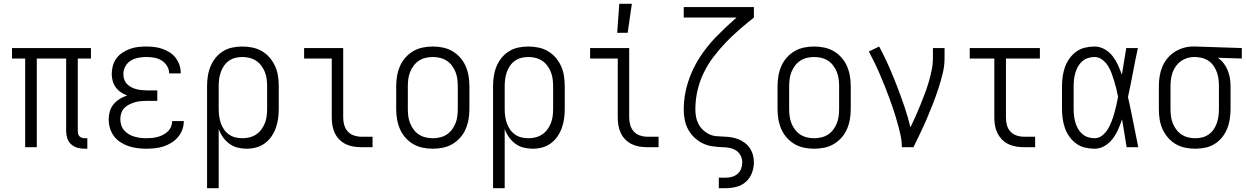

<svg xmlns="http://www.w3.org/2000/svg" viewBox="-20 -772 6540 1007"><path d="M424 8Q405 8 386.5 3Q368 -2 353.5 -15Q339 -28 333 -46.5Q327 -65 327 -84V-465H173V0H112V-465H43V-520H457V-465H388V-84Q388 -76 390 -69Q392 -62 397 -57Q402 -52 409.5 -49.5Q417 -47 424 -47H438V8Z M747 8Q724 8 700.5 5Q677 2 654.5 -5.5Q632 -13 612 -26Q592 -39 578 -57.5Q564 -76 557 -99Q550 -122 550 -146Q550 -167 556 -188Q562 -209 576 -225.5Q590 -242 608.5 -253.5Q627 -265 647 -271Q629 -278 613.5 -288.5Q598 -299 587 -314Q576 -329 571 -347.5Q566 -366 566 -384Q566 -406 572 -427.5Q578 -449 591 -466.5Q604 -484 622.5 -496Q641 -508 661.5 -515.5Q682 -523 703.5 -525.5Q725 -528 747 -528Q768 -528 789.5 -525.5Q811 -523 831 -516Q851 -509 869.5 -497.5Q888 -486 901 -469Q914 -452 921 -431.5Q928 -411 928 -390V-387H867V-388Q867 -409 855.5 -427Q844 -445 826.5 -455.5Q809 -466 788.5 -469.5Q768 -473 747 -473Q726 -473 705 -469Q684 -465 666 -454Q648 -443 637.5 -424Q627 -405 627 -384Q627 -369 631.5 -355.5Q636 -342 645.5 -332Q655 -322 668 -315Q681 -308 694.5 -304.5Q708 -301 722 -299.5Q736 -298 750 -298H805V-243H750Q734 -243 718 -241.5Q702 -240 687 -235.5Q672 -231 657.5 -224Q643 -217 632 -205.5Q621 -194 616 -178.5Q611 -163 611 -147Q611 -131 616 -115.5Q621 -100 631.5 -88Q642 -76 655.5 -68Q669 -60 684.5 -55.5Q700 -51 715.5 -49Q731 -47 747 -47Q762 -47 777.5 -48.5Q793 -50 807.5 -54Q822 -58 835.5 -65Q849 -72 860 -82.5Q871 -93 877 -107.5Q883 -122 883 -137H944V-136Q944 -113 936 -91.5Q928 -70 913 -52.5Q898 -35 878.5 -23Q859 -11 837.5 -4Q816 3 793 5.5Q770 8 747 8Z M1066 215V-320Q1066 -346 1070 -372.5Q1074 -399 1084 -423.5Q1094 -448 1110.5 -468.5Q1127 -489 1149.5 -503Q1172 -517 1198 -522.5Q1224 -528 1251 -528Q1278 -528 1304.5 -522.5Q1331 -517 1354 -503.5Q1377 -490 1394.5 -469.5Q1412 -449 1423 -424.5Q1434 -400 1438 -373.5Q1442 -347 1442 -320V-200Q1442 -175 1438.5 -149.5Q1435 -124 1426.5 -100.5Q1418 -77 1403.5 -56Q1389 -35 1368.5 -20Q1348 -5 1323.5 1.5Q1299 8 1273 8Q1249 8 1225.5 2Q1202 -4 1182.5 -18.5Q1163 -33 1149 -53Q1135 -73 1127 -96V215ZM1251 -47Q1270 -47 1288.5 -51.5Q1307 -56 1323 -66.5Q1339 -77 1350.5 -92.5Q1362 -108 1369 -125.5Q1376 -143 1378.5 -162Q1381 -181 1381 -200V-320Q1381 -339 1378.5 -358Q1376 -377 1369 -394.5Q1362 -412 1350.5 -427.5Q1339 -443 1323 -453.5Q1307 -464 1288.5 -468.5Q1270 -473 1251 -473Q1232 -473 1214 -468.5Q1196 -464 1180.5 -453Q1165 -442 1154.5 -426.5Q1144 -411 1138 -393.5Q1132 -376 1129.5 -357.5Q1127 -339 1127 -320V-200Q1127 -181 1129.5 -162.5Q1132 -144 1138 -126.5Q1144 -109 1154.5 -93.5Q1165 -78 1180.5 -67Q1196 -56 1214 -51.5Q1232 -47 1251 -47Z M1874 0Q1854 0 1833 -3.5Q1812 -7 1793.5 -16Q1775 -25 1760 -40Q1745 -55 1736 -74Q1727 -93 1723.5 -113.5Q1720 -134 1720 -155V-465H1575V-520H1780V-155Q1780 -135 1785.5 -116Q1791 -97 1804 -82.5Q1817 -68 1836 -61.5Q1855 -55 1874 -55H1934V0Z M2250 8Q2223 8 2196.5 2.5Q2170 -3 2147 -16.5Q2124 -30 2106 -50.5Q2088 -71 2077.5 -95.5Q2067 -120 2062.5 -146.5Q2058 -173 2058 -200V-320Q2058 -347 2062.5 -373.5Q2067 -400 2077.5 -424.5Q2088 -449 2106 -469.5Q2124 -490 2147 -503.5Q2170 -517 2196.5 -522.5Q2223 -528 2250 -528Q2277 -528 2303.5 -522.5Q2330 -517 2353 -503.5Q2376 -490 2394 -469.5Q2412 -449 2422.5 -424.5Q2433 -400 2437.5 -373.5Q2442 -347 2442 -320V-200Q2442 -173 2437.5 -146.5Q2433 -120 2422.5 -95.5Q2412 -71 2394 -50.5Q2376 -30 2353 -16.5Q2330 -3 2303.5 2.5Q2277 8 2250 8ZM2250 -47Q2269 -47 2288 -51.5Q2307 -56 2323 -66.5Q2339 -77 2350.5 -92.5Q2362 -108 2369 -125.5Q2376 -143 2378.5 -162Q2381 -181 2381 -200V-320Q2381 -339 2378.5 -358Q2376 -377 2369 -394.5Q2362 -412 2350.5 -427.5Q2339 -443 2323 -453.5Q2307 -464 2288 -468.5Q2269 -473 2250 -473Q2231 -473 2212 -468.5Q2193 -464 2177 -453.5Q2161 -443 2149.5 -427.5Q2138 -412 2131 -394.5Q2124 -377 2121.5 -358Q2119 -339 2119 -320V-200Q2119 -181 2121.5 -162Q2124 -143 2131 -125.5Q2138 -108 2149.5 -92.5Q2161 -77 2177 -66.5Q2193 -56 2212 -51.5Q2231 -47 2250 -47Z M2566 215V-320Q2566 -346 2570 -372.5Q2574 -399 2584 -423.5Q2594 -448 2610.5 -468.5Q2627 -489 2649.5 -503Q2672 -517 2698 -522.5Q2724 -528 2751 -528Q2778 -528 2804.5 -522.5Q2831 -517 2854 -503.5Q2877 -490 2894.5 -469.5Q2912 -449 2923 -424.5Q2934 -400 2938 -373.5Q2942 -347 2942 -320V-200Q2942 -175 2938.5 -149.5Q2935 -124 2926.5 -100.5Q2918 -77 2903.5 -56Q2889 -35 2868.5 -20Q2848 -5 2823.5 1.5Q2799 8 2773 8Q2749 8 2725.5 2Q2702 -4 2682.5 -18.5Q2663 -33 2649 -53Q2635 -73 2627 -96V215ZM2751 -47Q2770 -47 2788.5 -51.5Q2807 -56 2823 -66.5Q2839 -77 2850.5 -92.5Q2862 -108 2869 -125.5Q2876 -143 2878.5 -162Q2881 -181 2881 -200V-320Q2881 -339 2878.5 -358Q2876 -377 2869 -394.5Q2862 -412 2850.5 -427.5Q2839 -443 2823 -453.5Q2807 -464 2788.5 -468.5Q2770 -473 2751 -473Q2732 -473 2714 -468.5Q2696 -464 2680.5 -453Q2665 -442 2654.5 -426.5Q2644 -411 2638 -393.5Q2632 -376 2629.5 -357.5Q2627 -339 2627 -320V-200Q2627 -181 2629.5 -162.5Q2632 -144 2638 -126.5Q2644 -109 2654.5 -93.5Q2665 -78 2680.5 -67Q2696 -56 2714 -51.5Q2732 -47 2751 -47Z M3374 0Q3354 0 3333 -3.5Q3312 -7 3293.5 -16Q3275 -25 3260 -40Q3245 -55 3236 -74Q3227 -93 3223.5 -113.5Q3220 -134 3220 -155V-465H3075V-520H3280V-155Q3280 -135 3285.5 -116Q3291 -97 3304 -82.5Q3317 -68 3336 -61.5Q3355 -55 3374 -55H3434V0ZM3217 -600 3228 -752H3294L3272 -600Z M3750 215V160H3785Q3802 160 3818.5 155.5Q3835 151 3848 140Q3861 129 3867 113Q3873 97 3873 80Q3873 61 3864.5 44Q3856 27 3840 17Q3824 7 3805.5 3.5Q3787 0 3769 0H3768Q3742 -1 3715 -5Q3688 -9 3664 -21Q3640 -33 3620.5 -52Q3601 -71 3588.5 -94.5Q3576 -118 3571 -145Q3566 -172 3566 -198Q3566 -270 3588 -339.5Q3610 -409 3649 -469.5Q3688 -530 3738.5 -581.5Q3789 -633 3843 -680H3566V-735H3934V-680Q3895 -649 3857.5 -616.5Q3820 -584 3786 -548.5Q3752 -513 3722 -473.5Q3692 -434 3670.5 -389.5Q3649 -345 3638 -296.5Q3627 -248 3627 -198Q3627 -179 3630.5 -159.5Q3634 -140 3643 -122.5Q3652 -105 3666.5 -91Q3681 -77 3698.5 -68.5Q3716 -60 3735.5 -58Q3755 -56 3775 -55.5Q3795 -55 3814.5 -52Q3834 -49 3852 -42Q3870 -35 3886 -23Q3902 -11 3913 5.5Q3924 22 3929 41Q3934 60 3934 80Q3934 108 3923.5 135.5Q3913 163 3891.5 182Q3870 201 3842 208Q3814 215 3785 215Z M4250 8Q4223 8 4196.5 2.5Q4170 -3 4147 -16.5Q4124 -30 4106 -50.5Q4088 -71 4077.5 -95.5Q4067 -120 4062.5 -146.5Q4058 -173 4058 -200V-320Q4058 -347 4062.5 -373.5Q4067 -400 4077.5 -424.5Q4088 -449 4106 -469.5Q4124 -490 4147 -503.5Q4170 -517 4196.5 -522.5Q4223 -528 4250 -528Q4277 -528 4303.5 -522.5Q4330 -517 4353 -503.5Q4376 -490 4394 -469.5Q4412 -449 4422.5 -424.5Q4433 -400 4437.5 -373.5Q4442 -347 4442 -320V-200Q4442 -173 4437.5 -146.5Q4433 -120 4422.5 -95.5Q4412 -71 4394 -50.5Q4376 -30 4353 -16.5Q4330 -3 4303.5 2.5Q4277 8 4250 8ZM4250 -47Q4269 -47 4288 -51.5Q4307 -56 4323 -66.5Q4339 -77 4350.5 -92.5Q4362 -108 4369 -125.5Q4376 -143 4378.5 -162Q4381 -181 4381 -200V-320Q4381 -339 4378.5 -358Q4376 -377 4369 -394.5Q4362 -412 4350.5 -427.5Q4339 -443 4323 -453.5Q4307 -464 4288 -468.5Q4269 -473 4250 -473Q4231 -473 4212 -468.5Q4193 -464 4177 -453.5Q4161 -443 4149.5 -427.5Q4138 -412 4131 -394.5Q4124 -377 4121.5 -358Q4119 -339 4119 -320V-200Q4119 -181 4121.5 -162Q4124 -143 4131 -125.5Q4138 -108 4149.5 -92.5Q4161 -77 4177 -66.5Q4193 -56 4212 -51.5Q4231 -47 4250 -47Z M4710 0Q4710 -33 4702.5 -66Q4695 -99 4686 -131Q4677 -163 4666.5 -194.5Q4656 -226 4644.5 -257.5Q4633 -289 4620.5 -320Q4608 -351 4595 -381.5Q4582 -412 4567.5 -442Q4553 -472 4537 -502L4591 -528Q4618 -478 4641 -426Q4664 -374 4684.5 -320.5Q4705 -267 4723.5 -213Q4742 -159 4755 -104Q4769 -133 4782 -162Q4795 -191 4807 -221Q4819 -251 4830.5 -281Q4842 -311 4851 -342Q4860 -373 4866.5 -404.5Q4873 -436 4873 -468V-520H4934V-468Q4934 -426 4924 -385.5Q4914 -345 4901 -305.5Q4888 -266 4873 -227.5Q4858 -189 4841.5 -150.5Q4825 -112 4807 -74.5Q4789 -37 4771 0Z M5350 0Q5329 0 5308.5 -3.5Q5288 -7 5269 -16Q5250 -25 5235.5 -40Q5221 -55 5211.5 -74Q5202 -93 5198.5 -113.5Q5195 -134 5195 -155V-465H5066V-520H5434V-465H5256V-155Q5256 -135 5261 -116Q5266 -97 5279 -82.5Q5292 -68 5311 -61.5Q5330 -55 5350 -55H5409V0Z M5721 8Q5695 8 5670 2Q5645 -4 5624.5 -19Q5604 -34 5589 -55Q5574 -76 5565.5 -100Q5557 -124 5553.5 -149.5Q5550 -175 5550 -200V-320Q5550 -345 5553.5 -370.5Q5557 -396 5565.5 -420Q5574 -444 5589 -465Q5604 -486 5624.5 -501Q5645 -516 5670 -522Q5695 -528 5721 -528Q5748 -528 5773 -514Q5798 -500 5815 -478Q5832 -456 5843.5 -431Q5855 -406 5864 -380Q5870 -415 5875.5 -450Q5881 -485 5887 -520H5948Q5934 -456 5922 -391.5Q5910 -327 5896 -263Q5911 -198 5923.5 -132Q5936 -66 5950 0H5889Q5883 -37 5877 -73.5Q5871 -110 5865 -146Q5856 -119 5844.5 -93Q5833 -67 5816 -44.5Q5799 -22 5774 -7Q5749 8 5721 8ZM5721 -47Q5743 -47 5761 -61.5Q5779 -76 5790.5 -95Q5802 -114 5810 -135Q5818 -156 5824 -177Q5830 -198 5835 -220Q5840 -242 5844 -264Q5840 -285 5835 -306Q5830 -327 5823.5 -348Q5817 -369 5809.5 -389Q5802 -409 5790.5 -427.5Q5779 -446 5760.5 -459.5Q5742 -473 5721 -473Q5703 -473 5686 -467.5Q5669 -462 5655.5 -450Q5642 -438 5633.5 -422.5Q5625 -407 5620 -390Q5615 -373 5613 -355.5Q5611 -338 5611 -320V-200Q5611 -182 5613 -164.5Q5615 -147 5620 -130Q5625 -113 5633.5 -97.5Q5642 -82 5655.5 -70Q5669 -58 5686 -52.5Q5703 -47 5721 -47Z M6249 8Q6222 8 6195.5 2.5Q6169 -3 6146 -16.5Q6123 -30 6105.5 -50.5Q6088 -71 6077 -95.5Q6066 -120 6062 -146.5Q6058 -173 6058 -200V-320Q6058 -346 6062 -371.5Q6066 -397 6075.5 -420.5Q6085 -444 6101.5 -464.5Q6118 -485 6139.5 -499Q6161 -513 6186 -520.5Q6211 -528 6236 -528H6250L6493 -520V-465L6367 -469Q6385 -457 6398 -440Q6411 -423 6419 -403Q6427 -383 6430.5 -362Q6434 -341 6434 -320V-200Q6434 -174 6430 -147.5Q6426 -121 6416 -96.5Q6406 -72 6389.5 -51.5Q6373 -31 6350.5 -17Q6328 -3 6302 2.5Q6276 8 6249 8ZM6249 -47Q6268 -47 6286 -51.5Q6304 -56 6319.5 -67Q6335 -78 6345.5 -93.5Q6356 -109 6362 -126.5Q6368 -144 6370.5 -162.5Q6373 -181 6373 -200V-320Q6373 -338 6371 -355.5Q6369 -373 6363.5 -389.5Q6358 -406 6348.5 -421.5Q6339 -437 6325.5 -448Q6312 -459 6295 -465Q6278 -471 6261 -472L6250 -473H6241Q6223 -473 6205 -467Q6187 -461 6172.5 -450.5Q6158 -440 6147 -424.5Q6136 -409 6130 -392Q6124 -375 6121.5 -356.5Q6119 -338 6119 -320V-200Q6119 -181 6121.5 -162Q6124 -143 6131 -125.5Q6138 -108 6149.5 -92.5Q6161 -77 6177 -66.5Q6193 -56 6211.5 -51.5Q6230 -47 6249 -47Z"/></svg>

Font: Iosevka Custom Light
Style: Regular
Weight: 300
Monospace: yes
Designer: Belleve Invis
Foundry: Belleve Invis
Version: Version 27.3.5